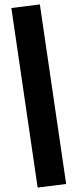

<svg xmlns="http://www.w3.org/2000/svg" viewBox="-20 -805 349 862"><path d="M149 37 31 -769 159 -785 277 21Z"/></svg>

Font: Freeman
Style: Regular
Weight: 400
Designer: Vernon Adams, Aoife Mooney, Rodrigo Fuenzalida
Foundry: Rodrigo Fuenzalida
Version: Version 1.000; ttfautohint (v1.8.4.7-5d5b)